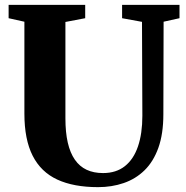

<svg xmlns="http://www.w3.org/2000/svg" viewBox="-20 -763 768 791"><path d="M384 8Q283.5 8 216 -23.2Q148.5 -54.5 114.5 -121.5Q80.5 -188.5 80.5 -294.5V-673.5L15.5 -688V-743H331V-688L249.5 -672.5V-275.5Q249.5 -218 259.2 -175.5Q269 -133 288.5 -105Q308 -77 337 -63.5Q366 -50 404.5 -50Q458.5 -50 494.5 -78.5Q530.5 -107 548.5 -160Q566.5 -213 566.5 -286L565 -673L483 -688V-743H719.5V-688L654 -673.5L653 -292.5Q653 -211.5 632.5 -154.2Q612 -97 575.2 -61.2Q538.5 -25.5 489.5 -8.8Q440.5 8 384 8Z"/></svg>

Font: Merriweather 48pt ExtraBold
Style: Regular
Weight: 800
Version: Version 2.100